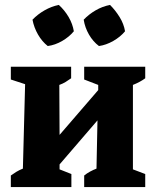

<svg xmlns="http://www.w3.org/2000/svg" viewBox="-20 -760 636 780"><path d="M24 0V-47Q35 -55 46.5 -62Q58 -69 73 -75L82 -418L24 -437V-489H269V-442Q258 -434 246.5 -427Q235 -420 221 -415L222 -212L379 -394V-415L322 -437V-489H570V-442Q550 -427 520 -415V-72L570 -53V0H322V-47Q333 -56 346 -63Q359 -70 372 -75L376 -271L222 -92V-72L270 -53V0ZM219 -740Q243 -718 259 -690.5Q275 -663 280 -633Q261 -610 232.5 -593.5Q204 -577 174 -573Q151 -591 134.5 -619.5Q118 -648 112 -680Q133 -702 161 -718Q189 -734 219 -740ZM427 -740Q449 -718 466 -690.5Q483 -663 488 -633Q469 -610 440 -593.5Q411 -577 382 -573Q358 -591 341.5 -619.5Q325 -648 320 -680Q341 -702 368.5 -718Q396 -734 427 -740Z"/></svg>

Font: Piazzolla
Style: Bold
Weight: 700
Designer: Juan Pablo del Peral
Foundry: Huerta Tipografica
Version: Version 1.330